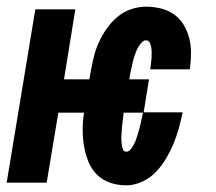

<svg xmlns="http://www.w3.org/2000/svg" viewBox="-27 -548 647 576"><path d="M352 8Q326 8 303 0Q280 -8 263.5 -24.5Q247 -41 238 -63.5Q229 -86 225 -110Q221 -134 221 -159Q221 -184 225 -210H148L113 0H-7L79 -520H199L165 -310H241L245 -333Q249 -355 254.5 -377.5Q260 -400 269.5 -421Q279 -442 293 -462Q307 -482 325.5 -497.5Q344 -513 366.5 -520.5Q389 -528 411 -528Q434 -528 456 -522.5Q478 -517 495.5 -504.5Q513 -492 524 -473.5Q535 -455 540.5 -434Q546 -413 546 -390Q546 -367 543 -344Q543 -343 542.5 -342Q542 -341 542 -340H423Q423 -340 423 -340.5Q423 -341 424 -342Q425 -350 426 -357.5Q427 -365 427.5 -373Q428 -381 428 -389Q428 -397 427 -404.5Q426 -412 422.5 -419.5Q419 -427 411 -427Q404 -427 398 -420.5Q392 -414 388 -407Q384 -400 381 -392.5Q378 -385 375.5 -377.5Q373 -370 371.5 -362.5Q370 -355 368 -347Q366 -339 364.5 -331.5Q363 -324 362 -317L361 -310H420L404 -211H521Q516 -187 509.5 -163.5Q503 -140 493.5 -117Q484 -94 471 -72Q458 -50 440 -31.5Q422 -13 398.5 -2.5Q375 8 352 8ZM352 -93Q360 -93 365.5 -100.5Q371 -108 375 -115.5Q379 -123 381.5 -130.5Q384 -138 386.5 -146Q389 -154 391 -162Q393 -170 395 -178Q397 -186 398.5 -194Q400 -202 402 -210H344Q343 -203 342.5 -197Q342 -191 341 -184.5Q340 -178 339.5 -172Q339 -166 338.5 -159.5Q338 -153 337.5 -147Q337 -141 337 -134.5Q337 -128 337.5 -122Q338 -116 339 -110Q340 -104 342.5 -98.5Q345 -93 352 -93Z"/></svg>

Font: Iosevka SS04 Extended Oblique
Style: Bold
Weight: 700
Width: 7
Italic angle: -9°
Monospace: yes
Designer: Belleve Invis
Foundry: Belleve Invis
Version: Version 19.0.0; ttfautohint (v1.8.4)